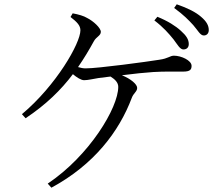

<svg xmlns="http://www.w3.org/2000/svg" viewBox="-20 -828 1040 893"><path d="M787 -645C806 -620 817 -598 833 -598C848 -598 858 -607 858 -623C858 -644 847 -662 821 -685C797 -707 761 -730 712 -750L698 -733C740 -701 765 -672 787 -645ZM879 -711C901 -686 911 -663 928 -663C941 -663 951 -672 951 -688C951 -709 941 -728 915 -750C891 -771 854 -790 802 -808L790 -791C835 -758 857 -735 879 -711ZM219 45C417 -62 534 -216 593 -373C601 -395 618 -402 618 -419C618 -436 589 -461 547 -478C602 -485 659 -491 693 -493C740 -496 801 -495 832 -495C865 -495 871 -505 871 -522C871 -547 823 -569 789 -569C770 -569 764 -556 720 -550C665 -541 436 -510 379 -510C367 -510 356 -512 343 -516C370 -555 394 -595 417 -637C428 -657 449 -662 449 -680C449 -698 414 -730 386 -744C370 -754 345 -761 318 -766L308 -749C339 -725 354 -709 354 -687C354 -627 241 -430 82 -297L99 -278C195 -342 264 -410 319 -483C337 -468 357 -455 371 -455C389 -455 413 -461 438 -465L494 -472C515 -459 530 -444 530 -424C530 -327 396 -104 202 26Z"/></svg>

Font: Noto Serif CJK TC
Style: Regular
Weight: 400
Designer: Ryoko NISHIZUKA 西塚涼子 (kana & ideographs); Frank Grießhammer (Latin, Greek & Cyrillic); Wenlong ZHANG 张文龙 (bopomofo); San
Foundry: Adobe
Version: Version 2.001;hotconv 1.1.0;makeotfexe 2.6.0